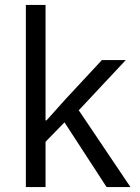

<svg xmlns="http://www.w3.org/2000/svg" viewBox="-20 -760 567 780"><path d="M85 -740H165V-271H169L248 -359L394 -516H491L300 -312L510 0H413L242 -263L165 -184V0H85Z"/></svg>

Font: IBM Plex Sans Arabic
Style: Regular
Weight: 400
Designer: Mike Abbink, Paul van der Laan, Pieter van Rosmalen, Wael Morcos, Khajak Apelian
Foundry: Bold Monday
Version: Version 1.005